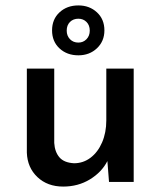

<svg xmlns="http://www.w3.org/2000/svg" viewBox="-20 -671 593 708"><path d="M213 17Q155 17 118 -18Q81 -53 79 -108V-418H180V-144Q182 -111 199 -91Q216 -71 253 -69Q287 -69 314 -89.5Q341 -110 356.5 -146Q372 -182 372 -227V-418H473V0H382L376 -77Q355 -36 311.5 -9.5Q268 17 213 17ZM172 -559Q172 -600 199.5 -625.5Q227 -651 269 -651Q310 -651 337.5 -625.5Q365 -600 365 -559Q365 -519 337.5 -493Q310 -467 269 -467Q227 -467 199.5 -492.5Q172 -518 172 -559ZM226 -558Q226 -539 238 -526.5Q250 -514 269 -514Q287 -514 299 -526.5Q311 -539 311 -558Q311 -578 299 -590Q287 -602 269 -602Q250 -602 238 -590Q226 -578 226 -558Z"/></svg>

Font: Reem Kufi Ink
Style: Regular
Weight: 400
Designer: Khaled Hosny
Version: Version 1.7